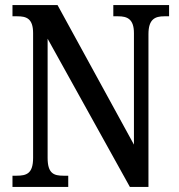

<svg xmlns="http://www.w3.org/2000/svg" viewBox="-20 -734 704 754"><path d="M29 0H248V-44H229C192 -44 167 -52 167 -114V-582L490 0H563V-600C563 -659 589 -670 625 -670H644V-714H425V-670H444C479 -670 506 -660 506 -604V-166L206 -714H29V-670H48C83 -670 110 -662 110 -604V-114C110 -52 84 -44 45 -44H29Z"/></svg>

Font: Noto Serif Bengali Condensed Medium
Style: Regular
Weight: 500
Width: 3
Designer: Juan Bruce, Universal Thirst, Indian Type Foundry and the Monotype Design Team.
Foundry: Monotype Imaging Inc.
Version: Version 2.003